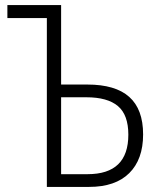

<svg xmlns="http://www.w3.org/2000/svg" viewBox="-20 -734 626 754"><path d="M164 -663H9V-714H220V-402H323Q433 -402 487.5 -353.5Q542 -305 542 -206Q542 -108 487.5 -54Q433 0 330 0H164ZM324 -50Q484 -50 484 -205Q484 -283 443 -317.5Q402 -352 319 -352H220V-50Z"/></svg>

Font: Noto Sans UI NarrowLight
Style: Regular
Weight: 300
Width: 4
Designer: Monotype Design Team
Foundry: Monotype Imaging Inc.
Version: Version 1.001